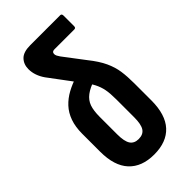

<svg xmlns="http://www.w3.org/2000/svg" viewBox="-219 -743 805 805"><g transform="rotate(-45 183.5 -340.0)"><path d="M183 6Q110 6 70.5 -36.5Q31 -79 31 -163V-269Q31 -310 42 -341Q53 -372 73.5 -394Q94 -416 121.5 -431Q149 -446 181 -456L228 -394Q191 -382 170 -366Q149 -350 141 -327Q133 -304 133 -267V-164Q133 -122 145 -104Q157 -86 183 -86Q210 -86 222 -104Q234 -122 234 -164V-270Q234 -307 229.5 -329.5Q225 -352 214.5 -372.5Q204 -393 182 -421L88 -547Q76 -564 69.5 -582.5Q63 -601 63 -620Q63 -649 81 -667.5Q99 -686 140 -686H317Q326 -686 326 -675V-612Q326 -602 317 -602H199Q184 -602 184 -589Q184 -583 187 -577Q190 -571 195 -564L264 -473Q296 -433 311 -400.5Q326 -368 330.5 -336.5Q335 -305 335 -265V-163Q335 -79 296 -36.5Q257 6 183 6Z"/></g></svg>

Font: Sofia Sans Extra Condensed
Style: Bold
Weight: 700
Designer: Botio Nikoltchev, Ani Petrova
Foundry: lettersoup
Version: Version 4.101